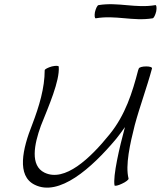

<svg xmlns="http://www.w3.org/2000/svg" viewBox="-20 -855 755 902"><path d="M430 -769C523 -785 605 -754 697 -769C703 -770 710 -785 714 -802C717 -819 715 -832 710 -831C617 -815 536 -846 443 -831C437 -830 430 -815 426 -798C423 -781 425 -768 430 -769ZM190 -525C190 -442 164 -355 131 -269C86 -156 57 -29 143 13C257 70 409 -63 526 -203C540 -221 554 -239 567 -258C541 -162 510 -28 518 16C519 20 535 17 553 8C571 0 585 -11 584 -16C568 -78 591 -180 613 -267C637 -356 670 -444 694 -533C696 -539 684 -543 667 -543C649 -543 634 -539 632 -533C631 -530 630 -528 629 -525C602 -421 569 -315 495 -224C403 -110 284 2 189 -44C121 -77 140 -176 172 -264C209 -357 261 -475 256 -541C257 -547 242 -547 224 -543C206 -538 190 -530 190 -525Z"/></svg>

Font: Nupuram ExtraLight Oblique
Style: Regular
Weight: 200
Designer: Santhosh Thottingal (santhosh.thottingal@gmail.com)
Foundry: SMC
Version: Version 1.000